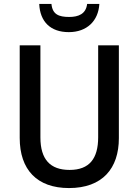

<svg xmlns="http://www.w3.org/2000/svg" viewBox="-20 -944 703 974"><path d="M484 -924H422C416 -873 378 -858 331 -858C278 -858 246 -871 241 -924H179C183 -834 236 -781 329 -781C421 -781 479 -838 484 -924ZM583 -243V-714H478V-248C478 -140 434 -82 333 -82C235 -82 185 -135 185 -247V-714H80V-244C80 -84 167 10 330 10C500 10 583 -90 583 -243Z"/></svg>

Font: Noto Sans SemiCondensed Medium
Style: Regular
Weight: 500
Width: 4
Designer: Monotype Design Team
Foundry: Monotype Imaging Inc.
Version: Version 2.013